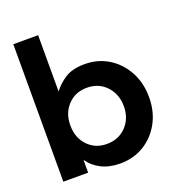

<svg xmlns="http://www.w3.org/2000/svg" viewBox="-133 -827 867 945"><g transform="rotate(-20 301.0 -354.0)"><path d="M337 12Q281 12 239 -9Q197 -30 172 -67V0H42V-720H172V-425Q196 -458 235 -483Q274 -508 337 -508Q407 -508 462 -474Q517 -440 549 -381Q581 -322 581 -247Q581 -172 549 -113.5Q517 -55 462 -21.5Q407 12 337 12ZM308 -101Q370 -101 409.5 -142.5Q449 -184 449 -247Q449 -311 409.5 -353Q370 -395 308 -395Q247 -395 208 -353.5Q169 -312 169 -248Q169 -184 208 -142.5Q247 -101 308 -101Z"/></g></svg>

Font: HostGroteskBold
Style: Bold
Weight: 700
Designer: Doukan Karapınar based on Poppins by Indian Type Foundry, Jonny Pinhorn
Foundry: Element Type
Version: Version 1.001; ttfautohint (v1.8.4.7-5d5b)